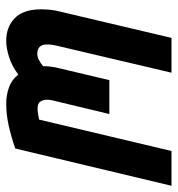

<svg xmlns="http://www.w3.org/2000/svg" viewBox="-15 -575 572 618"><g transform="rotate(-90 271.0 -266.0)"><path d="M-18 0 102 -503Q143 -517 178 -524.5Q213 -532 245 -532Q274 -532 299 -523Q324 -514 340 -493Q366 -513 395.5 -522.5Q425 -532 449 -532Q493 -532 521.5 -504.5Q550 -477 550 -419Q550 -406 548.5 -390.5Q547 -375 543 -360L458 0H346L433 -370Q435 -378 436 -386.5Q437 -395 437 -399Q437 -416 429.5 -424Q422 -432 407 -432Q397 -432 386.5 -426.5Q376 -421 367 -413Q367 -387 360 -360L322 -200H213L253 -367Q255 -374 257 -383Q259 -392 259 -401Q259 -412 253.5 -421.5Q248 -431 231 -431Q221 -431 212 -429.5Q203 -428 195 -426L94 0Z"/></g></svg>

Font: Ubuntu Sans Mono
Style: Italic
Weight: 400
Italic angle: -13.5°
Monospace: yes
Designer: Dalton Maag Ltd
Foundry: Dalton Maag Ltd
Version: Version 1.006